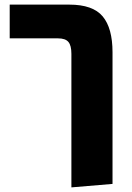

<svg xmlns="http://www.w3.org/2000/svg" viewBox="-20 -590 571 831"><path d="M280 -570Q382 -570 424.5 -519Q467 -468 467 -364V206L289 221V-357Q289 -393 276 -408.5Q263 -424 231 -424H22V-570Z"/></svg>

Font: FiraGO ExtraBold
Style: Regular
Weight: 800
Designer: bBox Type
Foundry: bBox Type GmbH
Version: Version 1.001;PS 001.001;hotconv 1.0.88;makeotf.lib2.5.64775